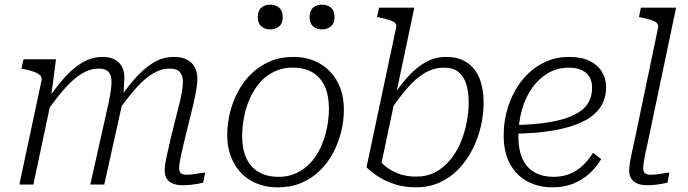

<svg xmlns="http://www.w3.org/2000/svg" viewBox="-20 -791 2948 823"><path d="M63 0H123L201 -367L199 -376L220 -537H81L72 -497L82 -495Q107 -490 125 -483.5Q143 -477 152 -468Q161 -459 158 -446ZM769 -182 810 -349Q817 -380 821.5 -406Q826 -432 826 -454Q826 -482 815 -502.5Q804 -523 782 -535Q760 -547 726 -547Q677 -547 634.5 -520.5Q592 -494 552.5 -447.5Q513 -401 472 -340L484 -312Q525 -370 561.5 -411.5Q598 -453 634 -475Q670 -497 707 -497Q738 -497 751 -482Q764 -467 764 -442Q764 -422 760.5 -401.5Q757 -381 750 -351L712 -199Q704 -162 698 -136.5Q692 -111 689 -92.5Q686 -74 686 -59Q686 -38 695.5 -24Q705 -10 722.5 -3.5Q740 3 762 3Q779 3 794.5 1.5Q810 0 824.5 -2.5Q839 -5 851 -8L859 -51Q849 -51 836 -48.5Q823 -46 808.5 -44Q794 -42 778 -42Q763 -42 755.5 -48.5Q748 -55 748 -69Q748 -78 750 -93Q752 -108 757 -130Q762 -152 769 -182ZM367 0H427L504 -347Q505 -354 507 -369Q509 -384 510 -401Q511 -418 512 -433.5Q513 -449 513 -459Q513 -485 503 -504.5Q493 -524 472.5 -535.5Q452 -547 420 -547Q372 -547 329 -520.5Q286 -494 247 -447.5Q208 -401 168 -340L180 -312Q221 -370 257.5 -411.5Q294 -453 330 -475Q366 -497 403 -497Q433 -497 445.5 -482.5Q458 -468 458 -443Q458 -424 455 -403Q452 -382 446 -352Z M1358 -167Q1369 -192 1376 -219Q1383 -246 1386.5 -273Q1390 -300 1390 -325Q1390 -381 1372.5 -420Q1355 -459 1320.5 -480Q1286 -501 1233 -501Q1199 -501 1171 -490.5Q1143 -480 1120 -462Q1097 -444 1080 -419.5Q1063 -395 1050 -367Q1039 -342 1032 -315Q1025 -288 1021.5 -261.5Q1018 -235 1018 -209Q1018 -153 1035.5 -114Q1053 -75 1088 -54Q1123 -33 1175 -33Q1209 -33 1237 -43.5Q1265 -54 1288 -72Q1311 -90 1328.5 -114.5Q1346 -139 1358 -167ZM954 -213Q954 -261 966 -309Q978 -357 1001 -400Q1024 -443 1058.5 -476Q1093 -509 1137.5 -528Q1182 -547 1237 -547Q1303 -547 1352 -518Q1401 -489 1427.5 -438.5Q1454 -388 1454 -321Q1454 -272 1442 -224.5Q1430 -177 1407 -134Q1384 -91 1349.5 -58Q1315 -25 1270.5 -6.5Q1226 12 1171 12Q1105 12 1056 -16.5Q1007 -45 980.5 -96Q954 -147 954 -213ZM1138 -665Q1161 -665 1176.5 -678Q1192 -691 1192 -718Q1192 -745 1176.5 -758Q1161 -771 1138 -771Q1115 -771 1100 -758Q1085 -745 1085 -718Q1085 -691 1100 -678Q1115 -665 1138 -665ZM1360 -665Q1383 -665 1398.5 -678Q1414 -691 1414 -718Q1414 -745 1398.5 -758Q1383 -771 1360 -771Q1337 -771 1322 -758Q1307 -745 1307 -718Q1307 -691 1322 -678Q1337 -665 1360 -665Z M1764 -34Q1810 -34 1846 -53Q1882 -72 1909 -104.5Q1936 -137 1953.5 -178Q1971 -219 1980 -264Q1989 -309 1989 -353Q1989 -398 1978.5 -431Q1968 -464 1945 -482.5Q1922 -501 1883 -501Q1839 -501 1800.5 -478Q1762 -455 1726.5 -414Q1691 -373 1654 -318L1647 -352Q1684 -411 1721.5 -454.5Q1759 -498 1801 -522.5Q1843 -547 1891 -547Q1947 -547 1982.5 -522.5Q2018 -498 2035.5 -454.5Q2053 -411 2053 -352Q2053 -300 2041 -248.5Q2029 -197 2005 -150Q1981 -103 1946 -66.5Q1911 -30 1865 -9Q1819 12 1763 12Q1713 12 1673 -1Q1633 -14 1602.5 -33.5Q1572 -53 1551 -74L1678 -673Q1681 -686 1673 -693Q1665 -700 1648 -705.5Q1631 -711 1606 -716L1596 -718L1605 -758H1756L1611 -72Q1605 -77 1600 -83.5Q1595 -90 1593 -97Q1591 -104 1591.5 -110Q1592 -116 1596 -119Q1607 -100 1629.5 -80.5Q1652 -61 1686 -47.5Q1720 -34 1764 -34Z M2349 12Q2287 12 2239.5 -14Q2192 -40 2165.5 -89.5Q2139 -139 2139 -210Q2139 -276 2159 -336.5Q2179 -397 2216 -444.5Q2253 -492 2305 -519.5Q2357 -547 2420 -547Q2472 -547 2507 -530Q2542 -513 2560 -483.5Q2578 -454 2578 -416Q2578 -368 2553 -331Q2528 -294 2478 -269.5Q2428 -245 2354 -232Q2280 -219 2182 -218L2187 -255Q2279 -257 2342 -268.5Q2405 -280 2444 -300Q2483 -320 2500.5 -348.5Q2518 -377 2518 -415Q2518 -443 2506.5 -462Q2495 -481 2472.5 -491Q2450 -501 2418 -501Q2369 -501 2329 -477.5Q2289 -454 2260.5 -413.5Q2232 -373 2217 -319.5Q2202 -266 2202 -206Q2202 -147 2220.5 -108.5Q2239 -70 2273 -51.5Q2307 -33 2351 -33Q2394 -33 2425.5 -47Q2457 -61 2480.5 -84Q2504 -107 2522 -136L2557 -109Q2537 -75 2506.5 -47Q2476 -19 2436.5 -3.5Q2397 12 2349 12Z M2801 -673Q2803 -686 2795 -693Q2787 -700 2770.5 -705.5Q2754 -711 2729 -716L2719 -718L2727 -758H2878L2757 -182Q2750 -152 2745.5 -130Q2741 -108 2739 -93Q2737 -78 2737 -69Q2737 -55 2745 -48.5Q2753 -42 2768 -42Q2784 -42 2798.5 -44Q2813 -46 2826 -48.5Q2839 -51 2849 -51L2841 -8Q2829 -5 2815 -2.5Q2801 0 2785.5 1.5Q2770 3 2753 3Q2731 3 2714 -3.5Q2697 -10 2687 -24Q2677 -38 2677 -60Q2677 -74 2680 -93Q2683 -112 2688.5 -137.5Q2694 -163 2702 -199Z"/></svg>

Font: Roboto Serif ExtraLight
Style: Italic
Weight: 250
Italic angle: -10°
Designer: Greg Gazdowicz
Foundry: Commercial Type
Version: Version 1.008